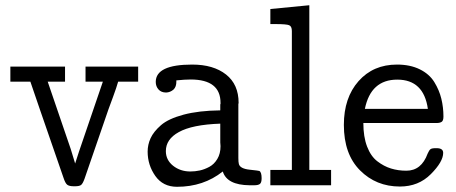

<svg xmlns="http://www.w3.org/2000/svg" viewBox="-20 -715 1760 741"><path d="M20 -399.9V-458H231V-399.9H164.1L252.9 -140.1L270 -84L285.2 -130.9L377 -399.9H310.1V-458H513.2V-399.9H436Q430.2 -378.9 416 -340.3Q401.9 -301.8 398.9 -293.9L306.2 -24.9Q299.3 -5.9 292.7 -1Q286.1 3.9 269 3.9H265.1Q247.1 3.9 239.5 -2Q231.9 -7.8 225.1 -28.8L134.8 -290Q105 -376 97.2 -399.9Z M549.8 -129.9Q549.8 -156.7 561.3 -181.9Q572.8 -207 601.3 -231.9Q629.9 -256.8 688.5 -272.5Q747.1 -288.1 830.1 -289.1V-312L831.1 -314Q831.1 -315.9 831.1 -317.9Q831.1 -407.7 716.8 -408.2Q693.8 -408.2 660.6 -404.8Q660.6 -402.8 660.6 -401.4Q661.1 -379.9 649.4 -369.1Q636.7 -358.4 621.1 -357.9Q602.1 -357.9 591.6 -369.9Q581.1 -381.8 581.1 -398.9Q581.1 -465.8 721.7 -465.8Q803.7 -465.8 852.3 -427.5Q900.9 -389.2 900.9 -317.9Q900.9 -316.9 900.4 -315.4Q899.9 -314 899.9 -313V-105Q899.9 -88.9 901.9 -82Q906.7 -64 943.4 -60.1Q980 -56.2 981 -55.2Q989.7 -50.3 989.7 -26.9Q989.7 -10.7 983.4 -5.4Q977.1 0 960.9 0H942.9Q856 -1 839.8 -53.2Q765.6 5.9 663.1 5.9Q608.9 5.9 579.3 -36.1Q549.8 -78.1 549.8 -129.9ZM620.1 -131.8Q620.1 -97.7 647.9 -75.4Q675.8 -53.2 714.8 -53.2Q732.9 -53.2 751 -57.1Q769 -61 787.8 -71Q806.6 -81.1 818.8 -101.6Q831.1 -122.1 831.1 -150.9Q831.1 -153.8 830.6 -158.4Q830.1 -163.1 830.1 -165V-237.8Q721.2 -233.9 669.9 -205.1Q620.1 -177.7 620.1 -131.8Z M1023.4 0V-59.1H1106.4V-595.2Q1106.4 -613.3 1095.9 -617.7Q1085.4 -622.1 1042.5 -622.1H1023.4V-680.2L1173.8 -694.8V-59.1H1257.8V0Z M1307.1 -232.9Q1307.1 -337.9 1363.8 -401.9Q1420.4 -465.8 1512.2 -465.8Q1563 -465.8 1600.1 -447.5Q1637.2 -429.2 1656.2 -398.2Q1675.3 -367.2 1683.3 -334Q1691.4 -300.8 1691.4 -265.1Q1691.4 -249 1684.3 -244.6Q1677.2 -240.2 1664.6 -240.2H1382.3Q1382.3 -187 1396.7 -149.4Q1411.1 -111.8 1436.3 -92.5Q1461.4 -73.2 1489 -64.7Q1516.6 -56.2 1548.3 -56.2Q1606.4 -56.2 1630.4 -122.1Q1636.2 -135.3 1641.4 -139.2Q1646.5 -143.1 1661.1 -143.1H1665.5Q1690.4 -143.1 1690.4 -125Q1690.4 -90.8 1642.8 -43Q1595.2 4.9 1523.4 4.9Q1431.6 4.9 1369.4 -57.6Q1307.1 -120.1 1307.1 -232.9ZM1388.2 -294.9H1631.3Q1615.2 -407.7 1513.2 -407.7Q1411.1 -407.7 1388.2 -294.9Z"/></svg>

Font: CMU Concrete
Style: Roman
Weight: 500
Version: Version 0.7.0